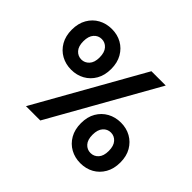

<svg xmlns="http://www.w3.org/2000/svg" viewBox="-157 -943 1185 1185"><g transform="rotate(45 436.0 -350.0)"><path d="M212 -356Q164 -356 125 -377.5Q86 -399 63 -439Q40 -479 40 -534Q40 -589 63 -629Q86 -669 125 -690.5Q164 -712 213 -712Q261 -712 299.5 -690.5Q338 -669 361 -629Q384 -589 384 -534Q384 -479 361 -439Q338 -399 299 -377.5Q260 -356 212 -356ZM174 0 569 -700H694L299 0ZM212 -445Q241 -445 262 -467.5Q283 -490 283 -534Q283 -578 262.5 -601Q242 -624 212 -624Q182 -624 161.5 -601Q141 -578 141 -534Q141 -490 161.5 -467.5Q182 -445 212 -445ZM660 12Q612 12 573 -9.5Q534 -31 511 -71Q488 -111 488 -166Q488 -221 511 -260.5Q534 -300 573 -321.5Q612 -343 661 -343Q709 -343 747.5 -321.5Q786 -300 809 -260.5Q832 -221 832 -166Q832 -111 809 -71Q786 -31 747.5 -9.5Q709 12 660 12ZM660 -77Q690 -77 710.5 -99.5Q731 -122 731 -166Q731 -210 710.5 -233Q690 -256 660 -256Q630 -256 609.5 -233Q589 -210 589 -166Q589 -122 609.5 -99.5Q630 -77 660 -77Z"/></g></svg>

Font: DeepMind Sans
Style: Bold
Weight: 700
Designer: Jonny Pinhorn / Modifications: Colophon Foundry
Foundry: Colophon Foundry
Version: Version 1.002; ttfautohint (v1.8.2)